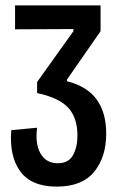

<svg xmlns="http://www.w3.org/2000/svg" viewBox="-20 -680 456 714"><path d="M191 14Q97 14 55.5 -42.5Q14 -99 22 -196L118 -205Q110 -146 130.5 -109.5Q151 -73 195 -73Q235 -73 251.5 -103Q268 -133 268 -176Q268 -241 234.5 -278.5Q201 -316 118 -334V-375L253 -564V-572L36 -571V-660H354V-564L229 -384V-378Q304 -359 339.5 -310Q375 -261 375 -183Q375 -96 330 -41Q285 14 191 14Z"/></svg>

Font: Bricolage Grotesque 12pt Condensed Medium
Style: Regular
Weight: 500
Width: 3
Designer: Mathieu Triay
Foundry: Atelier Triay
Version: Version 1.001; ttfautohint (v1.8.4.7-5d5b);gftools[0.9.33.de